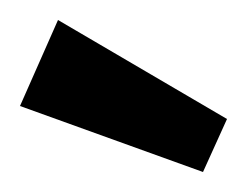

<svg xmlns="http://www.w3.org/2000/svg" viewBox="-20 -767 247 192"><path d="M0 -661 183 -595 207 -648 38 -747Z"/></svg>

Font: Bruno Ace SC
Style: Regular
Weight: 400
Designer: Astigmatic (AOETI)
Foundry: Astigmatic (AOETI)
Version: Version 1.000